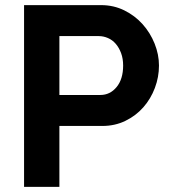

<svg xmlns="http://www.w3.org/2000/svg" viewBox="-20 -730 663 750"><path d="M74 0V-710H375Q424 -710 465.5 -689.5Q507 -669 537 -635.5Q567 -602 584 -559.5Q601 -517 601 -474Q601 -429 585 -386.5Q569 -344 540 -311Q511 -278 470 -258Q429 -238 380 -238H212V0ZM212 -359H372Q410 -359 435.5 -390Q461 -421 461 -474Q461 -501 453 -522.5Q445 -544 432 -559Q419 -574 401.5 -581.5Q384 -589 366 -589H212Z"/></svg>

Font: Oxford Sans
Style: Bold
Weight: 700
Designer: Matt McInerney, Pablo Impallari, Rodrigo Fuenzalida
Foundry: Matt McInerney, Pablo Impallari, Rodrigo Fuenzalida
Version: Version 3.000g; ttfautohint (v1.5) -l 8 -r 28 -G 28 -x 14 -D